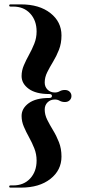

<svg xmlns="http://www.w3.org/2000/svg" viewBox="-20 -744 391 876"><path d="M217 -306Q217 -315 204.5 -315Q143.5 -315 111 -338.8Q78.5 -362.5 78.5 -397Q78.5 -422 88.8 -446Q99 -470 112.5 -494.2Q126 -518.5 136.5 -544.8Q147 -571 147 -600.5Q147 -650.5 117.8 -682.2Q88.5 -714 40 -714H28Q22 -714 22 -719Q22 -724 28 -724H75.5Q159.5 -724 210 -684.2Q260.5 -644.5 260.5 -582.5Q260.5 -546 249 -516.8Q237.5 -487.5 222.2 -462.5Q207 -437.5 195.5 -414.5Q184 -391.5 184 -367.5Q184 -348 197 -335Q210 -322 230.5 -322Q242.5 -322 252.5 -327.8Q262.5 -333.5 276 -333.5Q289.5 -333.5 297.8 -325.5Q306 -317.5 306 -306Q306 -294.5 297.8 -286.5Q289.5 -278.5 276 -278.5Q262.5 -278.5 252.5 -284.2Q242.5 -290 230.5 -290Q210 -290 197 -277Q184 -264 184 -244.5Q184 -220.5 195.5 -197.5Q207 -174.5 222.2 -149.5Q237.5 -124.5 249 -95.2Q260.5 -66 260.5 -29.5Q260.5 32.5 210 72.2Q159.5 112 75.5 112H28Q22 112 22 107Q22 102 28 102H40Q88.5 102 117.8 70.2Q147 38.5 147 -11.5Q147 -41 136.5 -67.2Q126 -93.5 112.5 -117.8Q99 -142 88.8 -166Q78.5 -190 78.5 -215Q78.5 -249.5 111 -273.2Q143.5 -297 204.5 -297Q217 -297 217 -306Z"/></svg>

Font: Fraunces 144pt SemiBold
Style: Regular
Weight: 600
Version: Version 1.000;[0bf87f6ff]